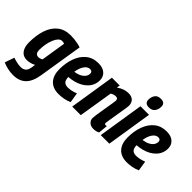

<svg xmlns="http://www.w3.org/2000/svg" viewBox="-106 -1350 2155 2155"><g transform="rotate(45 971.5 -273.0)"><path d="M-19 185 20 71Q47 81 82 88.5Q117 96 144 96Q181 96 205 75.5Q229 55 236 1L241 -36Q217 -22 187.5 -15Q158 -8 138 -8Q76 -8 45 -51.5Q14 -95 14 -167Q14 -279 43 -366.5Q72 -454 133.5 -504Q195 -554 293 -554Q321 -554 352.5 -550.5Q384 -547 411.5 -541Q439 -535 456 -528L372 -4Q354 111 298.5 165.5Q243 220 147 220Q63 220 -19 185ZM304 -434Q296 -437 287.5 -439Q279 -441 267 -441Q242 -441 221.5 -419Q201 -397 186 -360.5Q171 -324 163 -279.5Q155 -235 155 -191Q155 -123 206 -123Q217 -123 231.5 -127.5Q246 -132 257 -139Z M819 -23Q783 -6 740.5 2Q698 10 659 10Q567 10 517.5 -43.5Q468 -97 468 -196Q468 -294 497.5 -375.5Q527 -457 586 -505Q645 -553 732 -553Q803 -553 841 -518.5Q879 -484 879 -428Q879 -351 825.5 -295Q772 -239 683 -217Q640 -206 601 -204Q603 -154 623 -135Q643 -116 681 -116Q704 -116 734.5 -122Q765 -128 800 -142ZM712 -440Q675 -440 646.5 -401Q618 -362 607 -293Q630 -296 651 -302Q696 -316 722 -342.5Q748 -369 749 -403Q749 -440 712 -440Z M953 -544H1077L1071 -505Q1106 -531 1140.5 -542.5Q1175 -554 1209 -554Q1259 -554 1285 -527.5Q1311 -501 1311 -454Q1311 -444 1306 -411Q1301 -378 1293.5 -334Q1286 -290 1279 -246.5Q1272 -203 1267 -172Q1262 -141 1262 -135Q1262 -117 1280 -117Q1283 -117 1287.5 -117.5Q1292 -118 1297 -120L1286 -8Q1271 1 1250.5 5.5Q1230 10 1211 10Q1169 10 1144 -13.5Q1119 -37 1119 -71Q1119 -85 1124 -119Q1129 -153 1136 -196Q1143 -239 1150 -281Q1157 -323 1162 -354Q1167 -385 1167 -394Q1167 -409 1159 -418.5Q1151 -428 1131 -428Q1116 -428 1100 -422.5Q1084 -417 1069 -408L1003 0H867Z M1510 -766Q1577 -766 1576 -707Q1576 -662 1553 -631.5Q1530 -601 1482 -601Q1416 -601 1416 -661Q1417 -704 1438.5 -735Q1460 -766 1510 -766ZM1320 0 1406 -544H1542L1456 0Z M1902 -23Q1866 -6 1823.5 2Q1781 10 1742 10Q1650 10 1600.5 -43.5Q1551 -97 1551 -196Q1551 -294 1580.5 -375.5Q1610 -457 1669 -505Q1728 -553 1815 -553Q1886 -553 1924 -518.5Q1962 -484 1962 -428Q1962 -351 1908.5 -295Q1855 -239 1766 -217Q1723 -206 1684 -204Q1686 -154 1706 -135Q1726 -116 1764 -116Q1787 -116 1817.5 -122Q1848 -128 1883 -142ZM1795 -440Q1758 -440 1729.5 -401Q1701 -362 1690 -293Q1713 -296 1734 -302Q1779 -316 1805 -342.5Q1831 -369 1832 -403Q1832 -440 1795 -440Z"/></g></svg>

Font: Georama SemiCondensed
Style: Bold Italic
Weight: 700
Width: 4
Italic angle: -9°
Designer: Jean-Baptiste Levee
Foundry: Production Type
Version: Version 1.000